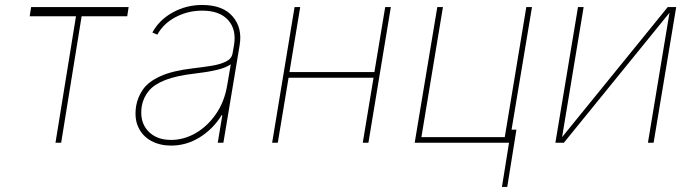

<svg xmlns="http://www.w3.org/2000/svg" viewBox="-20 -574 2783 772"><path d="M99.4 -508.5 105.1 -545.5H497.2L491.5 -508.5H308.2L225.9 0H203.1L285.5 -508.5Z M668 11.4Q623.2 11.4 588.6 -7.1Q554 -25.6 536.8 -61.1Q519.5 -96.6 527.3 -147.7Q533.7 -184.7 555.6 -215.4Q577.4 -246.1 625.5 -267.9Q673.7 -289.8 758.9 -299.7Q797.2 -304 831.7 -309.7Q866.1 -315.3 888.8 -326.7Q911.6 -338.1 915.1 -359.4L920.8 -392Q931.5 -454.9 897.4 -493.1Q863.3 -531.2 793 -531.2Q735.4 -531.2 686.3 -505.3Q637.1 -479.4 612.6 -434.7L592.7 -443.2Q620.4 -494.3 674.7 -524.1Q729 -554 793 -554Q876.1 -554 915.7 -507.6Q955.3 -461.3 943.5 -392L878.2 0H855.5L873.9 -110.8H871.1Q837 -55.4 783.4 -22Q729.8 11.4 668 11.4ZM668 -11.4Q719.8 -11.4 767.6 -39.2Q815.3 -67.1 849.3 -117Q883.2 -166.9 893.8 -233L908 -315.3Q885.7 -300.4 848.5 -292.1Q811.4 -283.7 764.6 -278.4Q690 -269.9 645.2 -252.5Q600.5 -235.1 578.5 -208.8Q556.5 -182.5 550.1 -147.7Q540.5 -85.9 573.9 -48.7Q607.2 -11.4 668 -11.4Z M1187.1 -545.5 1143.8 -284.1H1485.4L1528.8 -545.5H1551.5L1461.3 0H1438.6L1481.9 -261.4H1140.3L1096.9 0H1074.2L1164.4 -545.5Z M2119 -545.5 2028.1 0H1647.4L1738.3 -545.5H1761L1674.4 -22.7H2009.6L2096.2 -545.5ZM2056.5 -52.6 2019.5 177.6H1998.2L2035.2 -52.6Z M2240.1 -22.7 2664.8 -545.5H2698.9L2608 0H2585.2L2671.9 -522.7L2247.2 0H2213.1L2304 -545.5H2326.7Z"/></svg>

Font: Inter Thin  BETA
Style: Italic
Weight: 100
Italic angle: -9.39999°
Designer: Rasmus Andersson
Foundry: rsms
Version: Version 3.011;git-f93a4a705